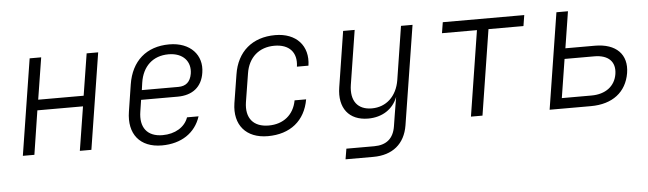

<svg xmlns="http://www.w3.org/2000/svg" viewBox="-47 -737 3694 1094"><g transform="rotate(-5 1800.0 -190.0)"><path d="M60 0H126L165 -251H426L386 0H452L539 -550H473L435 -311H175L213 -550H147Z M855 10C966 10 1047 -44 1077 -137H1011C992 -82 935 -48 864 -48C776 -48 734 -103 749 -194L759 -259H968C1053 -259 1108 -302 1120 -383C1136 -482 1067 -560 946 -560C815 -560 729 -484 708 -352L684 -198C664 -72 729 10 855 10ZM768 -314 774 -356C788 -449 848 -504 937 -504C1021 -504 1065 -451 1054 -383C1046 -336 1020 -314 977 -314Z M1461 10C1589 10 1675 -59 1696 -180H1630C1615 -98 1555 -50 1471 -50C1384 -50 1339 -103 1353 -194L1379 -356C1393 -447 1455 -500 1542 -500C1626 -500 1672 -452 1660 -370H1726C1743 -483 1672 -560 1552 -560C1421 -560 1333 -485 1313 -356L1287 -194C1268 -70 1337 10 1461 10Z M1890 180H2049C2159 180 2230 122 2247 17L2337 -550H2271L2223 -244C2208 -152 2147 -96 2065 -96C1984 -96 1943 -149 1957 -240L2006 -550H1940L1890 -232C1871 -114 1930 -40 2039 -40C2120 -40 2182 -81 2208 -149L2192 -52L2181 17C2170 86 2129 120 2059 120H1900Z M2623 0H2689L2766 -488H2966L2976 -550H2510L2500 -488H2700Z M3073 0H3309C3433 0 3513 -62 3531 -170C3548 -275 3483 -341 3362 -341H3193L3226 -550H3160ZM3148 -60 3183 -281H3353C3433 -281 3475 -240 3464 -170C3453 -101 3398 -60 3318 -60Z"/></g></svg>

Font: JetBrains Mono ExtraLight
Style: Italic
Weight: 240
Italic angle: -9°
Monospace: yes
Designer: Philipp Nurullin, Konstantin Bulenkov
Foundry: JetBrains
Version: Version 2.305